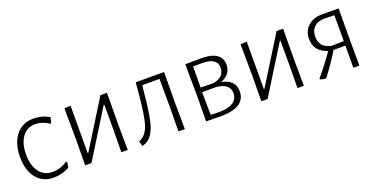

<svg xmlns="http://www.w3.org/2000/svg" viewBox="-23 -945 2804 1437"><g transform="rotate(-20 1379.0 -226.5)"><path d="M237 -462Q307 -462 363 -428L352 -383L345 -382Q293 -418 235 -418Q171 -418 133 -366.5Q95 -315 95 -226Q95 -139 133.5 -88Q172 -37 238 -37Q301 -37 357 -75L365 -71L359 -27Q298 6 232 6Q146 6 96 -56Q46 -118 46 -224Q46 -333 97.5 -397.5Q149 -462 237 -462Z M483 0 485 -195 483 -454 533 -457 532 -80H537L770 -455H822L820 -199L822 0H771L773 -192V-378H768L533 0Z M934 9 924 -31Q980 -51 1004.5 -122.5Q1029 -194 1045 -383L1051 -455H1277L1275 -198L1277 0H1226L1228 -195L1227 -418H1090L1085 -375Q1068 -174 1038.5 -93.5Q1009 -13 949 6Z M1446 0 1448 -195 1446 -455 1581 -456Q1655 -456 1695 -428Q1735 -400 1735 -348Q1735 -269 1653 -238Q1760 -218 1760 -127Q1760 2 1561 2Q1532 2 1446 0ZM1572 -420H1495L1494 -252L1594 -250Q1686 -265 1686 -343Q1686 -380 1656.5 -400Q1627 -420 1572 -420ZM1493 -198 1495 -35Q1523 -32 1563 -32Q1635 -32 1673 -57Q1711 -82 1711 -129Q1711 -205 1604 -216L1493 -215Z M1886 0 1888 -195 1886 -454 1936 -457 1935 -80H1940L2173 -455H2225L2223 -199L2225 0H2174L2176 -192V-378H2171L1936 0Z M2396 5Q2370 4 2354 -5L2353 -11Q2430 -102 2485 -183Q2381 -215 2381 -316Q2381 -380 2424 -418Q2467 -456 2538 -456L2667 -455L2666 -198L2667 0H2619L2620 -176H2525Q2477 -94 2403 2ZM2430 -317Q2430 -227 2524 -210L2620 -212V-418L2539 -420Q2489 -420 2459.5 -392Q2430 -364 2430 -317Z"/></g></svg>

Font: Alegreya Sans SC Light
Style: Regular
Weight: 300
Designer: Juan Pablo del Peral
Foundry: Huerta Tipografica
Version: Version 2.007